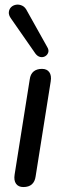

<svg xmlns="http://www.w3.org/2000/svg" viewBox="-20 -786 277 814"><path d="M79 7Q58 7 48 -7Q38 -21 42 -46L106 -449Q109 -472 122.5 -483Q136 -494 158 -494Q179 -494 189 -480Q199 -466 195 -441L131 -38Q128 -16 115 -4.5Q102 7 79 7ZM130 -559 27 -707Q16 -722 17.5 -735Q19 -748 27.5 -756Q36 -764 48.5 -766Q61 -768 74 -762Q87 -756 95 -739L180 -587Q188 -574 184.5 -563.5Q181 -553 171.5 -547.5Q162 -542 150.5 -544.5Q139 -547 130 -559Z"/></svg>

Font: Nunito ExtraLight Medium
Style: Italic
Weight: 500
Italic angle: -9°
Version: Version 3.602